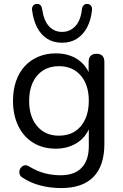

<svg xmlns="http://www.w3.org/2000/svg" viewBox="-20 -766 626 975"><path d="M279 -77Q326 -77 360 -98.5Q394 -120 412.5 -160Q431 -200 431 -254Q431 -335 390 -382.5Q349 -430 279 -430Q233 -430 199 -408.5Q165 -387 146.5 -347.5Q128 -308 128 -254Q128 -173 169 -125Q210 -77 279 -77ZM291 189Q238 189 187.5 176.5Q137 164 96 137Q84 130 81 122Q78 114 78 107Q78 104 79.5 97.5Q81 91 88 83.5Q95 76 101 74.5Q107 73 110 73Q117 73 124 77Q168 104 208 114Q248 124 287 124Q358 124 394.5 86Q431 48 431 -24V-109Q413 -70 378 -45Q329 -11 264 -11Q197 -11 148 -41.5Q99 -72 72.5 -127Q46 -182 46 -254Q46 -308 61 -352.5Q76 -397 104.5 -428.5Q133 -460 173.5 -477.5Q214 -495 264 -495Q330 -495 378 -462Q413 -437 430 -400V-452Q430 -472 440.5 -482.5Q451 -493 470 -493Q490 -493 500 -482.5Q510 -472 510 -452V-35Q510 76 454.5 132.5Q399 189 291 189ZM295 -549Q252 -549 220 -569Q188 -589 168.5 -626.5Q149 -664 143 -714Q141 -728 148 -737Q155 -746 167 -746Q178 -747 185 -740Q192 -733 194 -720Q202 -662 228.5 -633Q255 -604 295 -604Q335 -604 362.5 -633Q390 -662 396 -720Q398 -733 405.5 -740Q413 -747 423 -746Q435 -746 442 -737Q449 -728 447 -714Q442 -664 422 -626.5Q402 -589 370 -569Q338 -549 295 -549Z"/></svg>

Font: Nunito
Style: Regular
Weight: 400
Designer: Vernon Adams
Foundry: Vernon Adams
Version: Version 3.602